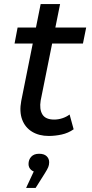

<svg xmlns="http://www.w3.org/2000/svg" viewBox="-20 -666 454 949"><path d="M221 6Q173 6 138.5 -15Q104 -36 89.5 -75Q75 -114 85 -167L181 -646H277L181 -169Q174 -126 189.5 -100.5Q205 -75 248 -75Q268 -75 288 -81.5Q308 -88 324 -100L344 -27Q317 -8 284.5 -1Q252 6 221 6ZM52 -451 67 -530H406L390 -451ZM109 263 162 149 168 185Q146 185 133.5 173.5Q121 162 121 145Q121 123 134.5 108.5Q148 94 173 94Q198 94 210.5 106Q223 118 223 136Q223 149 218.5 160Q214 171 202 190L156 263Z"/></svg>

Font: MOST Montserrat Medium
Style: Italic
Weight: 500
Italic angle: -11.3°
Designer: Julieta Ulanovsky
Foundry: Julieta Ulanovsky
Version: Version 8.000;March 11, 2024;FontCreator 15.0.0.2926 64-bit